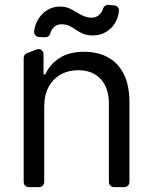

<svg xmlns="http://www.w3.org/2000/svg" viewBox="-20 -764 625 784"><path d="M76.7 -21V-527.3Q76.7 -534.1 80.3 -539.2Q83.8 -544.4 89.8 -546.9L129.3 -562.1Q134.2 -563.6 136.7 -563.6Q145.2 -563.6 151.5 -557.5Q157.7 -551.5 157.7 -542.6V-460.2H164.8Q184.3 -502.5 223 -527Q262.1 -552.6 323.9 -552.6Q379.6 -552.6 420.8 -529.8Q462 -507.8 485.4 -461.6Q508.5 -416.2 508.5 -346.6V-21Q508.5 -12.1 502.5 -6Q496.4 0 487.6 0H445.3Q436.8 0 430.8 -6Q424.7 -12.1 424.7 -21V-340.9Q424.7 -404.8 391.3 -441.1Q358 -477.3 299.7 -477.3Q259.2 -477.3 228 -459.9Q196.4 -442.1 178.6 -409.1Q160.5 -375.7 160.5 -328.1V-21Q160.5 -12.1 154.5 -6Q148.4 0 139.6 0H97.3Q88.8 0 82.7 -6Q76.7 -12.1 76.7 -21ZM119.3 -636.4Q124.6 -675.8 149.1 -702.8Q180 -737.2 225.9 -737.2Q246.1 -737.2 261.7 -730.5Q277.3 -723.7 291.5 -714.5Q305.4 -706 320.7 -698.9Q335.9 -691.8 355.1 -691.8Q375.4 -691.8 389.2 -707.7Q398.1 -717.7 400.9 -729Q403.1 -736.2 409.1 -740.4Q415.1 -744.7 422.6 -744L447.1 -741.8Q456 -741.1 461.5 -734.4Q467 -727.6 465.9 -718.8Q460.6 -677.9 436.1 -652Q404.5 -619.3 359 -619.3Q335.2 -619.3 318.9 -626.4Q303.3 -633.2 290.5 -642Q277 -651.6 264.2 -658Q250.7 -664.8 230.1 -664.8Q209.5 -664.8 196.4 -649.1Q188.6 -639.9 185.4 -627.5Q183.6 -620.4 177.6 -615.9Q171.5 -611.5 164.4 -611.9L139.2 -612.9Q130.3 -613.3 124.3 -620.2Q118.3 -627.1 119.3 -636.4Z"/></svg>

Font: DeltaSans
Style: Regular
Weight: 400
Designer: Rasmus Andersson
Foundry: rsms
Version: Version 3.012